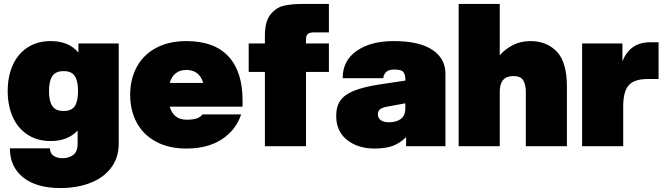

<svg xmlns="http://www.w3.org/2000/svg" viewBox="-20 -740 3376 972"><path d="M30 11H233Q233 36 251 48.5Q269 61 297 61Q328 61 350.5 44.5Q373 28 373 -13V-79Q323 -26 237 -26Q168 -26 118.5 -59Q69 -92 44 -149Q19 -206 19 -279Q19 -352 44 -409Q69 -466 118.5 -499Q168 -532 237 -532Q328 -532 377 -474V-520H581V-13Q581 59 542 110Q503 161 436 186.5Q369 212 286 212Q164 212 97 158Q30 104 30 11ZM302 -178Q342 -178 358.5 -202.5Q375 -227 375 -279Q375 -331 358.5 -355.5Q342 -380 302 -380Q262 -380 245 -355Q228 -330 228 -279Q228 -228 245 -203Q262 -178 302 -178Z M639 -260Q639 -338 671.5 -399.5Q704 -461 768.5 -496.5Q833 -532 924 -532Q1064 -532 1136 -455Q1208 -378 1208 -231V-200H839Q859 -134 924 -134Q957 -134 975 -140Q993 -146 1006 -161H1201Q1174 -81 1102.5 -34.5Q1031 12 924 12Q833 12 768.5 -23.5Q704 -59 671.5 -120.5Q639 -182 639 -260ZM1009 -320Q999 -353 977.5 -369.5Q956 -386 924 -386Q859 -386 839 -320Z M1508 -720H1645V-576H1570Q1546 -576 1537.5 -567.5Q1529 -559 1529 -539V-520H1645V-376H1529V0H1321V-376H1239V-520H1321V-559Q1321 -630 1348.5 -665.5Q1376 -701 1415 -710.5Q1454 -720 1508 -720Z M2036 -46Q2004 -14 1967 -1Q1930 12 1876 12Q1792 12 1737 -31.5Q1682 -75 1682 -153Q1682 -201 1703 -231Q1724 -261 1772 -280.5Q1820 -300 1905 -313L2032 -332V-341Q2032 -361 2022.5 -374.5Q2013 -388 1976 -388Q1945 -388 1932.5 -373Q1920 -358 1921 -344H1715Q1714 -432 1785 -482Q1856 -532 1973 -532Q2102 -532 2168.5 -488Q2235 -444 2235 -367V0H2036ZM1949 -121Q1987 -121 2009.5 -138Q2032 -155 2032 -192V-217L1950 -202Q1918 -197 1905.5 -188Q1893 -179 1893 -161Q1893 -142 1908 -131.5Q1923 -121 1949 -121Z M2302 -720H2510V-460Q2539 -493 2578 -512.5Q2617 -532 2665 -532Q2748 -532 2799 -478.5Q2850 -425 2850 -301V0H2642V-274Q2642 -311 2629 -333Q2616 -355 2579 -355Q2510 -355 2510 -276V0H2302Z M2927 -520H3131V-430Q3170 -526 3270 -526H3314V-340H3259Q3192 -340 3163.5 -309Q3135 -278 3135 -201V0H2927Z"/></svg>

Font: Aspekta 1000
Style: Regular
Weight: 1000
Designer: Ivo Dolenc
Version: Version 2.000